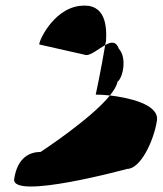

<svg xmlns="http://www.w3.org/2000/svg" viewBox="-20 -712 584 690"><path d="M31 -69C19 9 437 -105 437 -105C485 -105 533 -206 544 -279C553 -339 435 -362 375 -369C308 -285 126 -166 126 -166C89 -166 43 -148 31 -69ZM122 -552 290 -514C308 -514 335 -537 358 -550L361 -564C364 -616 361 -702 268 -691C167 -680 114 -552 122 -552ZM324 -372C337 -372 354 -371 375 -369C390 -388 400 -404 402 -418C422 -432 437 -505 407 -537C397 -565 379 -562 358 -550C343 -459 324 -372 324 -372Z"/></svg>

Font: Ampere
Style: SCSuCndIta
Weight: 400
Version: Version 1